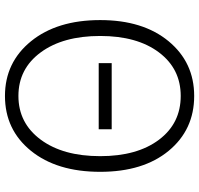

<svg xmlns="http://www.w3.org/2000/svg" viewBox="-34 -748 795 766"><g transform="rotate(90 363.0 -364.5)"><path d="M231.4 -361.3V-413.1H495.1V-361.3ZM362.3 12.7Q228.5 12.7 144 -91.3Q59.6 -195.3 59.6 -367.2Q59.6 -538.1 144 -640.1Q228.5 -742.2 362.3 -742.2Q497.1 -742.2 581.1 -640.6Q665 -539.1 665 -367.2Q665 -194.3 581.1 -90.8Q497.1 12.7 362.3 12.7ZM602.5 -367.2Q602.5 -514.6 537.1 -601.6Q471.7 -688.5 362.3 -688.5Q253.9 -688.5 188.5 -601.6Q123 -514.6 123 -367.2Q123 -218.8 188.5 -129.9Q253.9 -41 362.3 -41Q470.7 -41 536.6 -129.9Q602.5 -218.8 602.5 -367.2Z"/></g></svg>

Font: Gen Shin Gothic Light
Style: Regular
Weight: 200
Designer: [Source Han Sans]
Ryoko NISHIZUKA  (kana & ideographs); Paul D. Hunt (Latin, Greek & Cyrillic); Wenlong ZHANG  (bopomofo
Version: Version 1.002.20150607